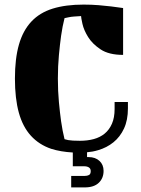

<svg xmlns="http://www.w3.org/2000/svg" viewBox="-20 -650 612 836"><path d="M516 -411Q454 -411 418 -435Q382 -459 363.5 -489Q345 -519 339 -546Q333 -573 333 -580Q316 -579 302.5 -578Q289 -577 280 -575Q269 -573 261 -571Q252 -536 246 -494Q241 -458 236.5 -410Q232 -362 232 -308Q232 -253 236.5 -205.5Q241 -158 246 -122Q252 -80 261 -44Q267 -42 277 -40Q293 -37 328 -37Q361 -37 388.5 -44.5Q416 -52 436 -68.5Q456 -85 467.5 -111.5Q479 -138 479 -175V-206H537V-178Q537 -127 520 -90.5Q503 -54 474 -30.5Q445 -7 407 4Q384 11 359 13V34H366Q395 34 413 50.5Q431 67 431 94Q431 126 410 146Q389 166 349 166H290V116H349Q360 116 367.5 112Q375 108 375 95Q375 84 367 79Q359 74 347 74H297V14Q244 11 203 -2Q150 -20 114.5 -59Q79 -98 62 -159.5Q45 -221 45 -308Q45 -395 62.5 -456Q80 -517 116.5 -556Q153 -595 209.5 -612.5Q266 -630 344 -630Q378 -630 409 -627.5Q440 -625 464 -622Q492 -618 516 -615Z"/></svg>

Font: Bigshot One
Style: Regular
Weight: 400
Designer: Gesine Todt
Foundry: Gesine Todt
Version: Version 1.001